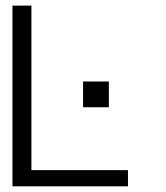

<svg xmlns="http://www.w3.org/2000/svg" viewBox="-20 -657 586 677"><path d="M431.2 0H23.9V-637.2H90.8V-57.1H431.2ZM363.8 -278.8H272.9V-369.6H363.8Z"/></svg>

Font: Anonymous Pro
Style: Regular
Weight: 400
Monospace: yes
Designer: Mark Simonson
Version: Version 1.002